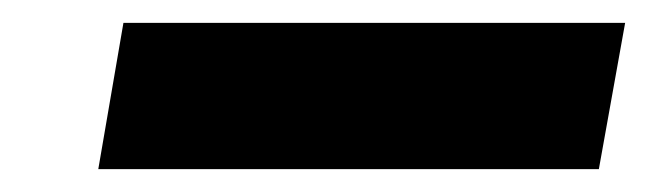

<svg xmlns="http://www.w3.org/2000/svg" viewBox="-20 -360 567 168"><path d="M88 -340H527L504 -212H66Z"/></svg>

Font: Overused Grotesk
Style: Bold Italic
Weight: 700
Italic angle: -10°
Version: Version 0.003